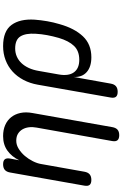

<svg xmlns="http://www.w3.org/2000/svg" viewBox="205 -805 790 1240"><g transform="rotate(-90 600.0 -185.0)"><path d="M161 -316 111 -35Q107 -12 94 -1Q81 10 58 10Q35 10 26 -1Q17 -12 21 -35L106 -515Q110 -538 123 -549Q136 -560 159 -560Q182 -560 191 -549Q200 -538 196 -515L185 -456Q208 -504 247 -532Q286 -560 341 -560Q381 -560 412 -546.5Q443 -533 463 -508Q483 -483 490.5 -448Q498 -413 490 -370L399 145Q395 168 382.5 179Q370 190 347 190Q324 190 314.5 179Q305 168 309 145L396 -344Q401 -370 398 -393.5Q395 -417 384.5 -435Q374 -453 356 -464Q338 -475 311 -475Q284 -475 258.5 -459Q233 -443 213 -419.5Q193 -396 179 -368Q165 -340 161 -316Z M627 180Q604 180 595 169Q586 158 590 135L673 -336Q682 -387 704 -428.5Q726 -470 758 -499Q790 -528 832 -544Q874 -560 922 -560Q1019 -560 1059 -505.5Q1099 -451 1093 -356Q1090 -316 1083 -275.5Q1076 -235 1064 -195Q1037 -99 985.5 -44.5Q934 10 850 10Q788 10 754 -20.5Q720 -51 723 -105L680 135Q676 158 663 169Q650 180 627 180ZM834 -68Q891 -68 923.5 -102Q956 -136 975 -200Q986 -238 993 -275.5Q1000 -313 1002 -350Q1006 -414 985 -448Q964 -482 907 -482Q879 -482 855 -471.5Q831 -461 812.5 -441.5Q794 -422 781 -394Q768 -366 762 -330L739 -200Q728 -137 753 -102.5Q778 -68 834 -68Z"/></g></svg>

Font: Maple Mono Normal NL
Style: Italic
Weight: 400
Italic angle: -10°
Monospace: yes
Designer: subframe7536
Version: Version 7.000